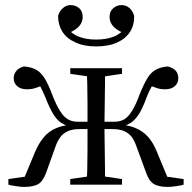

<svg xmlns="http://www.w3.org/2000/svg" viewBox="-20 -728 757 757"><path d="M13 0Q27 4 44 6Q61 9 74 9Q113 9 132 -3Q150 -14 163 -50L198 -148Q206 -171 217 -186Q227 -201 246 -210Q264 -219 293 -219H352V-248H287Q265 -248 249 -257Q232 -266 217 -290Q202 -313 185 -357Q170 -397 155 -421Q140 -444 121 -454Q102 -464 74 -466Q53 -460 44 -448Q34 -436 34 -420Q34 -400 48 -388Q62 -376 86 -376Q107 -376 123 -382Q138 -388 153 -393L117 -419Q129 -404 140 -385Q150 -366 159 -344Q175 -303 189 -280Q203 -256 221 -244Q239 -232 267 -226L279 -238Q233 -236 202 -223Q171 -210 152 -186Q132 -162 117 -126L68 -8L117 -37L13 -22ZM704 0V-22L599 -37L649 -8L600 -126Q586 -162 566 -186Q545 -210 515 -223Q485 -236 437 -238L450 -226Q477 -232 496 -244Q514 -256 529 -280Q543 -303 558 -344Q566 -366 577 -385Q588 -404 600 -419L564 -393Q579 -388 595 -382Q610 -376 631 -376Q655 -376 669 -388Q683 -400 683 -420Q683 -436 674 -448Q664 -460 642 -466Q615 -464 596 -454Q576 -444 562 -421Q547 -397 531 -357Q515 -313 500 -290Q485 -266 469 -257Q452 -248 430 -248H365V-219H424Q453 -219 472 -210Q490 -201 501 -186Q511 -171 519 -148L555 -50Q567 -14 586 -3Q605 9 642 9Q656 9 674 6Q691 4 704 0ZM321 0H395Q394 -22 394 -59Q393 -96 393 -137Q392 -177 392 -209V-249Q392 -282 393 -323Q393 -363 394 -400Q394 -437 395 -459H321Q323 -437 324 -400Q324 -363 325 -323Q325 -282 325 -249V-209Q325 -177 325 -137Q324 -96 324 -59Q323 -22 321 0ZM257 0H461V-22L367 -36H352L257 -22ZM257 -437 352 -423H367L461 -437V-459H257ZM359 -545Q409 -545 443 -561Q476 -576 493 -603Q510 -630 509 -665Q504 -684 491 -696Q477 -708 459 -708Q441 -708 427 -696Q412 -684 412 -661Q412 -641 425 -626Q438 -610 467 -598L480 -623Q455 -593 427 -583Q398 -572 359 -572Q320 -572 292 -583Q264 -593 238 -623L251 -598Q280 -610 293 -626Q306 -641 306 -661Q306 -684 292 -696Q277 -708 259 -708Q241 -708 228 -696Q214 -684 209 -665Q209 -630 226 -603Q243 -576 277 -561Q310 -545 359 -545Z"/></svg>

Font: Source Serif 4 48pt
Style: Regular
Weight: 400
Designer: Frank Grie√ühammer
Foundry: Adobe Systems Incorporated
Version: Version 4.004;hotconv 1.0.116;makeotfexe 2.5.65601